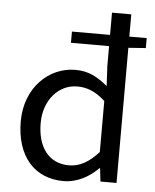

<svg xmlns="http://www.w3.org/2000/svg" viewBox="-56 -843 731 903"><g transform="rotate(5 310.0 -391.5)"><path d="M436 -138C391 -88 347 -63 297 -63C201 -63 147 -136 147 -250C147 -358 216 -436 304 -436C349 -436 390 -421 436 -379ZM609 -691H527V-796H436V-691H256V-638H436V-543L441 -450C393 -489 352 -513 288 -513C164 -513 53 -409 53 -250C53 -84 141 13 277 13C343 13 399 -20 441 -62H444L451 0H527V-638L609 -644Z"/></g></svg>

Font: Noto Sans CJK TC Regular
Style: Regular
Weight: 400
Designer: Ryoko NISHIZUKA (kana & ideographs); Paul D. Hunt (Latin, Greek & Cyrillic); Wenlong ZHANG (bopomofo); Sandoll Communica
Foundry: Adobe Systems Incorporated
Version: Version 1.001;PS 1.001;hotconv 1.0.78;makeotf.lib2.5.61930